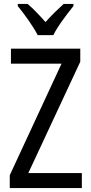

<svg xmlns="http://www.w3.org/2000/svg" viewBox="-20 -963 464 983"><path d="M173 -783H253C275 -829 324 -892 356 -932V-943H306C272 -912 248 -889 213 -850C182 -885 149 -920 121 -943H71V-932C107 -888 150 -828 173 -783ZM399 0V-77H125L391 -647V-714H36V-637H295L30 -66V0Z"/></svg>

Font: Noto Sans Sinhala Condensed
Style: Regular
Weight: 400
Width: 3
Designer: Jelle Bosma - Monotype Design Team
Foundry: Monotype Imaging Inc.
Version: Version 2.006